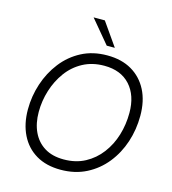

<svg xmlns="http://www.w3.org/2000/svg" viewBox="-130 -1007 1007 1123"><g transform="rotate(15 374.0 -445.5)"><path d="M340 10Q253 10 191.5 -26.5Q130 -63 97.5 -129Q65 -195 65 -282Q65 -362 90 -438Q115 -514 162.5 -575Q210 -636 278 -671.5Q346 -707 433 -707Q520 -707 581.5 -671Q643 -635 676.5 -570Q710 -505 710 -415Q710 -332 685 -256Q660 -180 612 -120Q564 -60 495.5 -25Q427 10 340 10ZM342 -53Q415 -53 471 -83Q527 -113 566 -164.5Q605 -216 624.5 -280.5Q644 -345 644 -415Q644 -521 588 -582.5Q532 -644 432 -644Q359 -644 302.5 -613.5Q246 -583 208 -531Q170 -479 150 -415Q130 -351 130 -284Q130 -215 154.5 -163Q179 -111 226 -82Q273 -53 342 -53ZM414 -761 297 -901H365L463 -761Z"/></g></svg>

Font: Hanken Grotesk Light
Style: Italic
Weight: 300
Italic angle: -8°
Designer: Alfredo Marco Pradil
Foundry: Hanken Design Co.
Version: Version 3.013